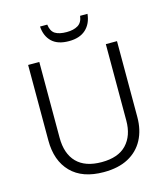

<svg xmlns="http://www.w3.org/2000/svg" viewBox="-132 -1017 988 1129"><g transform="rotate(-15 362.5 -452.0)"><path d="M633 -252Q633 -173 601.5 -114Q570 -55 509.5 -22.5Q449 10 360 10Q230 10 161 -60.5Q92 -131 92 -254V-714H160V-253Q160 -155 211.5 -102.5Q263 -50 363 -50Q464 -50 514.5 -103.5Q565 -157 565 -249V-714H633ZM507 -914Q501 -855 464 -821Q427 -787 361 -787Q293 -787 257.5 -821Q222 -855 218 -914H262Q267 -873 291.5 -857.5Q316 -842 362 -842Q404 -842 430.5 -858Q457 -874 462 -914Z"/></g></svg>

Font: Noto Sans Syriac Eastern Light
Style: Regular
Weight: 300
Designer: Patrick Giasson and the Monotype Design Team
Foundry: Monotype Imaging Inc.
Version: Version 3.001